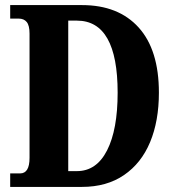

<svg xmlns="http://www.w3.org/2000/svg" viewBox="-20 -734 688 754"><path d="M20 -53H59Q96 -53 96 -114V-602Q96 -634 85 -647.5Q74 -661 53 -661H20V-714H302Q445 -714 524.5 -626Q604 -538 604 -370Q604 -259 569.5 -176Q535 -93 467 -46.5Q399 0 302 0H20ZM282 -62Q359 -62 400.5 -143.5Q442 -225 442 -370Q442 -653 282 -653H248V-62Z"/></svg>

Font: Noto Serif CondExtraBold
Style: Regular
Weight: 800
Width: 3
Designer: Monotype Design Team
Foundry: Monotype Imaging Inc.
Version: Version 1.001